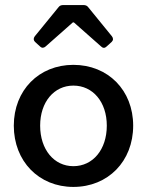

<svg xmlns="http://www.w3.org/2000/svg" viewBox="-20 -736 588 768"><path d="M213.9 -707 119.1 -590.8C113.3 -583 113.3 -575.2 120.1 -568.4L140.6 -549.8C147.5 -543 155.3 -543.9 162.1 -549.8L271.5 -646.5H275.4L384.8 -549.8C391.6 -543 399.4 -543 406.2 -549.8L426.8 -568.4C433.6 -575.2 433.6 -583 427.7 -590.8L333 -707C328.1 -713.9 321.3 -715.8 313.5 -715.8H233.4C225.6 -715.8 218.8 -713.9 213.9 -707ZM273.4 11.7C412.1 11.7 512.7 -90.8 512.7 -233.4C512.7 -375 412.1 -476.6 273.4 -476.6C135.7 -476.6 35.2 -375 35.2 -233.4C35.2 -90.8 135.7 11.7 273.4 11.7ZM273.4 -71.3C196.3 -71.3 140.6 -137.7 140.6 -233.4C140.6 -328.1 196.3 -393.6 273.4 -393.6C351.6 -393.6 407.2 -328.1 407.2 -233.4C407.2 -137.7 351.6 -71.3 273.4 -71.3Z"/></svg>

Font: Ed Sans Neue Medium
Style: Regular
Weight: 500
Designer: Stephen Hutchings
Version: Version 1.004;PS 001.004;hotconv 1.0.88;makeotf.lib2.5.64775